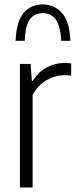

<svg xmlns="http://www.w3.org/2000/svg" viewBox="-20 -822 337 842"><path d="M67.5 0V-541.5H114.5L119.5 -468H124Q149 -507.5 185.8 -526.8Q222.5 -546 263.5 -546Q272.5 -546 279.8 -545.2Q287 -544.5 292 -543.5V-490.5Q284 -491.5 277 -491.8Q270 -492 260.5 -492Q221 -492 182.5 -469.5Q144 -447 123 -404.5V0ZM48.5 -643Q51.5 -727 83.2 -764.8Q115 -802.5 167.5 -802.5Q219.5 -802.5 252.5 -764.2Q285.5 -726 288.5 -643H248.5Q245 -709 224.2 -736.8Q203.5 -764.5 167.5 -764.5Q131 -764.5 110.8 -736.8Q90.5 -709 88.5 -643Z"/></svg>

Font: Encode Sans Condensed Light
Style: Regular
Weight: 300
Width: 3
Designer: Multiple Designers
Foundry: Impallari Type
Version: Version 3.000; ttfautohint (v1.8.3) -l 8 -r 50 -G 200 -x 14 